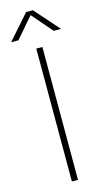

<svg xmlns="http://www.w3.org/2000/svg" viewBox="-169 -988 562 1033"><g transform="rotate(-15 112.0 -472.0)"><path d="M95 0V-740H129V0ZM-27 -808 93 -944H131L251 -808H210.5L105.5 -929.5H118.5L13.5 -808Z"/></g></svg>

Font: Encode Sans Condensed Thin Thin
Style: Regular
Weight: 250
Version: Version 3.002